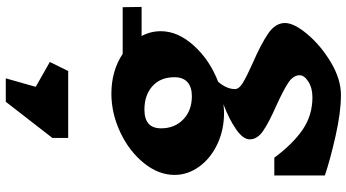

<svg xmlns="http://www.w3.org/2000/svg" viewBox="-294 -670 1227 680"><g transform="rotate(-90 320.0 -329.5)"><path d="M533 -442Q550 -410 550 -374Q550 -313 498.5 -256.5Q447 -200 371 -171Q345 -141 345 -111Q345 -97 367 -83.5Q389 -70 436 -49Q505 -19 542 6.5Q579 32 579 66Q579 98 539 145.5Q499 193 439.5 228.5Q380 264 324 264Q263 264 179 245Q95 226 39 207V28H102Q151 94 201.5 128.5Q252 163 316 163Q349 163 371.5 148.5Q394 134 394 118Q394 95 367.5 77.5Q341 60 286 35Q227 9 197 -11.5Q167 -32 167 -59Q167 -83 203.5 -108Q240 -133 291 -152Q271 -150 261 -150Q200 -150 149.5 -174Q99 -198 70 -238.5Q41 -279 41 -325Q41 -382 83 -434Q125 -486 192 -517.5Q259 -549 329 -549Q409 -549 470 -509H635L636 -442ZM387 -326Q387 -375 355.5 -403.5Q324 -432 272 -432Q206 -432 206 -373Q206 -325 237.5 -294.5Q269 -264 320 -264Q352 -264 369.5 -279.5Q387 -295 387 -326ZM172 -758 300 -923H383L353 -817L441 -767L409 -702H172Z"/></g></svg>

Font: Inknut Antiqua
Style: Bold
Weight: 700
Designer: Claus Eggers Sørensen
Foundry: Claus Eggers Sørensen
Version: Version 1.003; ttfautohint (v1.8.2) -l 8 -r 50 -G 200 -x 14 